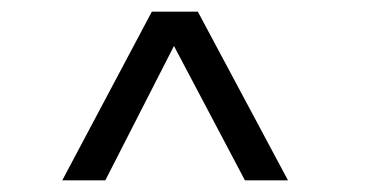

<svg xmlns="http://www.w3.org/2000/svg" viewBox="-20 -670 661 330"><path d="M87 -360 241 -650H320L475 -360H401L279 -591L161 -360Z"/></svg>

Font: Kurale
Style: Regular
Weight: 400
Designer: Eduardo Rodriguez Tunni
Foundry: Eduardo Rodriguez Tunni
Version: Version 2.000